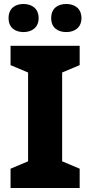

<svg xmlns="http://www.w3.org/2000/svg" viewBox="-20 -944 453 964"><path d="M23 -853C23 -805 56 -783 98 -783C139 -783 174 -805 174 -853C174 -902 139 -924 98 -924C56 -924 23 -902 23 -853ZM237 -853C237 -805 270 -783 313 -783C354 -783 389 -805 389 -853C389 -902 354 -924 313 -924C270 -924 237 -902 237 -853ZM380 0V-97L292 -134V-580L380 -617V-714H33V-617L121 -580V-134L33 -97V0Z"/></svg>

Font: Noto Sans Telugu ExtraBold
Style: Regular
Weight: 800
Designer: Jelle Bosma - Monotype Design Team
Foundry: Monotype Imaging Inc.
Version: Version 2.005